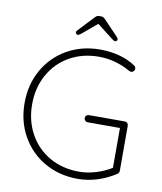

<svg xmlns="http://www.w3.org/2000/svg" viewBox="-96 -967 886 1053"><g transform="rotate(10 347.0 -440.0)"><path d="M629 -325V-74Q629 -62 620 -56Q574 -25 519.5 -7.5Q465 10 409 10Q306 10 224.5 -36.5Q143 -83 96.5 -165Q50 -247 50 -350Q50 -453 96.5 -535Q143 -617 224.5 -663.5Q306 -710 409 -710Q465 -710 515.5 -696.5Q566 -683 606 -656Q615 -650 615 -639Q615 -630 608.5 -624.5Q602 -619 596 -619Q591 -619 583 -623Q499 -670 409 -670Q317 -670 245 -629Q173 -588 132.5 -515Q92 -442 92 -350Q92 -258 132.5 -185Q173 -112 245 -71Q317 -30 409 -30Q455 -30 502.5 -44.5Q550 -59 589 -83V-305H409Q401 -305 395 -311Q389 -317 389 -325Q389 -334 395 -339.5Q401 -345 409 -345H609Q618 -345 623.5 -339Q629 -333 629 -325ZM492 -781Q492 -776 488.5 -772.5Q485 -769 480 -769Q473 -769 461 -779L373 -847L291 -778Q279 -768 272 -768Q267 -768 263.5 -771.5Q260 -775 260 -780Q260 -786 266 -792L347 -878Q354 -885 358.5 -887.5Q363 -890 371 -890H381Q389 -890 393.5 -887.5Q398 -885 405 -878L486 -793Q492 -787 492 -781Z"/></g></svg>

Font: Quicksand Light
Style: Regular
Weight: 300
Designer: Andrew Paglinawan
Foundry: Andrew Paglinawan
Version: Version 3.000